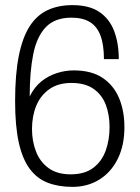

<svg xmlns="http://www.w3.org/2000/svg" viewBox="-20 -718 545 750"><path d="M263 12Q209 12 167 -4Q125 -20 96.5 -58Q68 -96 53.5 -160.5Q39 -225 39 -323Q39 -428 53.5 -500Q68 -572 96 -615.5Q124 -659 166 -678.5Q208 -698 263 -698Q329 -698 368.5 -671Q408 -644 426 -596.5Q444 -549 444 -487H386Q386 -543 372.5 -579Q359 -615 331 -632Q303 -649 259 -649Q195 -649 159.5 -612.5Q124 -576 110 -507Q96 -438 96 -341Q114 -378 141.5 -400Q169 -422 202 -432.5Q235 -443 268 -443Q337 -443 380.5 -414Q424 -385 445 -335Q466 -285 466 -221Q466 -150 440 -97.5Q414 -45 368 -16.5Q322 12 263 12ZM256 -37Q311 -37 344.5 -62.5Q378 -88 393 -130Q408 -172 408 -222Q408 -269 393.5 -308Q379 -347 346 -370.5Q313 -394 259 -394Q207 -394 172.5 -369.5Q138 -345 121.5 -304.5Q105 -264 105 -214Q105 -167 120.5 -126.5Q136 -86 169.5 -61.5Q203 -37 256 -37Z"/></svg>

Font: Archivo SemiCondensed ExtraLight
Style: Regular
Weight: 250
Width: 4
Designer: Hector Gatti
Foundry: Omnibus-Type
Version: Version 2.001